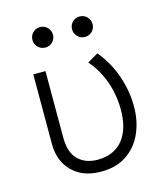

<svg xmlns="http://www.w3.org/2000/svg" viewBox="-105 -756 738 852"><g transform="rotate(-15 264.0 -330.0)"><path d="M256 15Q196 15 155.8 -8.8Q115.5 -32.5 95.2 -71.5Q75 -110.5 75 -157V-480H131V-174Q131 -106 164.5 -73Q198 -40 255 -40Q295 -40.5 324.2 -54.5Q353.5 -68.5 372.5 -93.5Q391.5 -118.5 400.8 -152.8Q410 -187 410 -228Q410 -272.5 400.5 -315Q391 -357.5 372 -396.2Q353 -435 324.5 -467.5L374 -496.5Q421.5 -439 445.8 -368.5Q470 -298 470 -228Q470 -160.5 445.8 -105.5Q421.5 -50.5 373.8 -17.8Q326 15 256 15ZM158 -581Q138.5 -581 124.8 -594.8Q111 -608.5 111 -628Q111 -641 117.2 -651.8Q123.5 -662.5 134.2 -668.8Q145 -675 158 -675Q177.5 -675 191.2 -661.2Q205 -647.5 205 -628Q205 -615 198.8 -604.2Q192.5 -593.5 181.8 -587.2Q171 -581 158 -581ZM340 -581Q320.5 -581 306.8 -594.8Q293 -608.5 293 -628Q293 -641 299.2 -651.8Q305.5 -662.5 316.2 -668.8Q327 -675 340 -675Q359.5 -675 373.2 -661.2Q387 -647.5 387 -628Q387 -615 380.8 -604.2Q374.5 -593.5 363.8 -587.2Q353 -581 340 -581Z"/></g></svg>

Font: Geologica Cursive Thin
Style: Regular
Weight: 250
Designer: Sindre Bremnes, Frode Helland
Foundry: Monokrom Skriftforlag AS
Version: Version 1.010;gftools[0.9.28]